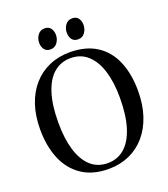

<svg xmlns="http://www.w3.org/2000/svg" viewBox="-168 -1062 1042 1191"><g transform="rotate(-20 353.0 -466.0)"><path d="M346.5 11.5Q240 12 168.8 -35.8Q97.5 -83.5 62 -168.2Q26.5 -253 26.5 -363.5Q26.5 -454 50.8 -525.8Q75 -597.5 119.8 -648Q164.5 -698.5 226.2 -725.2Q288 -752 362.5 -752Q468.5 -751.5 539 -705.8Q609.5 -660 644.5 -576.8Q679.5 -493.5 679.5 -382Q679.5 -292 655.5 -219.5Q631.5 -147 587.2 -95.5Q543 -44 481.8 -16.5Q420.5 11 346.5 11.5ZM351.5 -24.5Q415 -24.5 461.5 -64.5Q508 -104.5 533.5 -184Q559 -263.5 559 -382Q559 -482 536 -557Q513 -632 467.2 -674Q421.5 -716 354 -716Q291 -716 244.5 -677.2Q198 -638.5 172.5 -560.2Q147 -482 147 -363.5Q147 -259.5 170 -183.5Q193 -107.5 238.5 -66Q284 -24.5 351.5 -24.5ZM257.5 -809Q231 -809 217.8 -827Q204.5 -845 204.5 -871Q204.5 -900 221 -922.2Q237.5 -944.5 265.5 -944.5H266.5Q293 -944.5 306.2 -926.5Q319.5 -908.5 319.5 -882.5Q319.5 -854 303 -831.5Q286.5 -809 258.5 -809ZM440 -809Q413 -809 400 -827Q387 -845 387 -871Q387 -900 403.2 -922.2Q419.5 -944.5 447.5 -944.5H448.5Q475.5 -944.5 488.5 -926.5Q501.5 -908.5 501.5 -882.5Q501.5 -854 485.2 -831.5Q469 -809 441 -809Z"/></g></svg>

Font: Merriweather 96pt
Style: Regular
Weight: 400
Version: Version 2.100